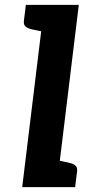

<svg xmlns="http://www.w3.org/2000/svg" viewBox="-20 -767 379 787"><path d="M71 0 162 -747H303L212 0ZM190 0 217 -110 266 -99Q281 -96 289.5 -88Q298 -80 296 -65L288 0ZM184 -747 158 -637 109 -647Q93 -651 84.5 -658.5Q76 -666 78 -682L86 -747Z"/></svg>

Font: Aleo ExtraBold
Style: Italic
Weight: 800
Italic angle: -7°
Designer: Alessio Laiso
Foundry: Alessio Laiso
Version: Version 2.001;gftools[0.9.29]